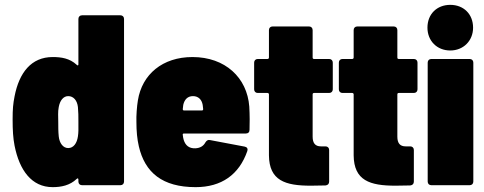

<svg xmlns="http://www.w3.org/2000/svg" viewBox="-20 -763 1995 791"><path d="M303 -685V-498C303 -493 300 -492 296 -496C267 -523 232 -528 197 -528C109 -528 59 -464 40 -366C34 -335 32 -315 32 -271C32 -226 34 -194 40 -163C60 -62 110 8 197 8C232 8 268 1 296 -26C300 -30 303 -28 303 -23V-15C303 -6 309 0 318 0H476C485 0 491 -6 491 -15V-685C491 -694 485 -700 476 -700H318C309 -700 303 -694 303 -685ZM301 -201C297 -173 283 -153 261 -153C240 -153 225 -173 222 -201C220 -221 220 -241 220 -261C220 -282 218 -302 222 -322C227 -349 241 -367 261 -367C283 -367 298 -349 301 -322C303 -302 303 -283 303 -262V-225C303 -217 302 -209 301 -201Z M1007 -324C998 -443 908 -528 773 -528C650 -528 565 -457 548 -349C544 -325 541 -286 542 -260C542 -223 545 -190 552 -160C577 -52 649 8 786 8C892 8 965 -43 999 -141C1002 -150 998 -157 988 -159L845 -186C837 -188 831 -184 826 -176C818 -161 804 -153 785 -152C759 -151 744 -164 737 -186C735 -192 734 -199 733 -207C732 -211 734 -213 738 -213H993C1002 -213 1008 -218 1008 -228C1009 -251 1009 -290 1007 -324ZM775 -367C797 -367 811 -353 815 -331L817 -314C817 -310 816 -308 812 -308H738C734 -308 733 -310 733 -314L735 -331C740 -353 753 -367 775 -367Z M1351 -395V-505C1351 -514 1345 -520 1336 -520H1274C1270 -520 1268 -522 1268 -526V-639C1268 -648 1262 -654 1253 -654H1103C1094 -654 1088 -648 1088 -639V-526C1088 -522 1085 -520 1082 -520H1042C1033 -520 1027 -514 1027 -505V-395C1027 -386 1033 -380 1042 -380H1082C1086 -380 1088 -377 1088 -374V-123C1089 -19 1155 2 1260 2C1279 2 1300 1 1321 1C1331 0 1336 -6 1336 -15V-145C1336 -154 1330 -160 1321 -160H1302C1279 -160 1268 -173 1268 -200V-374C1268 -378 1270 -380 1274 -380H1336C1345 -380 1351 -386 1351 -395Z M1700 -395V-505C1700 -514 1694 -520 1685 -520H1623C1619 -520 1617 -522 1617 -526V-639C1617 -648 1611 -654 1602 -654H1452C1443 -654 1437 -648 1437 -639V-526C1437 -522 1434 -520 1431 -520H1391C1382 -520 1376 -514 1376 -505V-395C1376 -386 1382 -380 1391 -380H1431C1435 -380 1437 -377 1437 -374V-123C1438 -19 1504 2 1609 2C1628 2 1649 1 1670 1C1680 0 1685 -6 1685 -15V-145C1685 -154 1679 -160 1670 -160H1651C1628 -160 1617 -173 1617 -200V-374C1617 -378 1619 -380 1623 -380H1685C1694 -380 1700 -386 1700 -395Z M1835 -555C1889 -555 1929 -595 1929 -649C1929 -705 1890 -743 1835 -743C1780 -743 1741 -705 1741 -649C1741 -595 1780 -555 1835 -555ZM1757 0H1915C1924 0 1930 -6 1930 -15V-505C1930 -514 1924 -520 1915 -520H1757C1748 -520 1742 -514 1742 -505V-15C1742 -6 1748 0 1757 0Z"/></svg>

Font: Barlow Semi Condensed Black
Style: Regular
Weight: 900
Width: 4
Designer: Jeremy Tribby
Foundry: Tribby Type
Version: Version 1.408;PS 001.408;hotconv 1.0.88;makeotf.lib2.5.64775